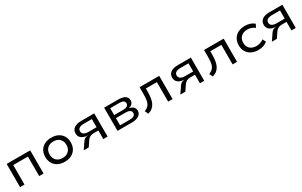

<svg xmlns="http://www.w3.org/2000/svg" viewBox="253 -2025 5604 3557"><g transform="rotate(-30 3055.0 -247.0)"><path d="M106 0V-496H609V0H515V-417H201V0Z M1062 9Q978 9 916.5 -23.5Q855 -56 822 -114Q789 -172 789 -249Q789 -326 822 -383.5Q855 -441 916.5 -473Q978 -505 1062 -505Q1147 -505 1208 -473Q1269 -441 1302 -383.5Q1335 -326 1335 -249Q1335 -172 1302 -114Q1269 -56 1208 -23.5Q1147 9 1062 9ZM1062 -72Q1146 -72 1194 -121Q1242 -170 1242 -249Q1242 -328 1194.5 -376.5Q1147 -425 1062 -425Q977 -425 929.5 -376.5Q882 -328 882 -249Q882 -170 929.5 -121Q977 -72 1062 -72Z M1468 0 1561 -137Q1581 -167 1607 -183.5Q1633 -200 1668 -200H1674L1670 -202Q1621 -203 1580.5 -219Q1540 -235 1516.5 -267Q1493 -299 1493 -347Q1493 -417 1546.5 -456.5Q1600 -496 1704 -496H1979V0H1887V-183H1788Q1741 -183 1709 -166.5Q1677 -150 1654 -117L1575 0ZM1720 -252H1888V-426H1720Q1653 -426 1619 -404.5Q1585 -383 1585 -340Q1585 -296 1619.5 -274Q1654 -252 1720 -252Z M2191 0V-496H2489Q2554 -496 2597.5 -481.5Q2641 -467 2663 -438Q2685 -409 2685 -366Q2685 -328 2659.5 -299.5Q2634 -271 2589 -258L2590 -255Q2629 -248 2654 -231.5Q2679 -215 2691.5 -191Q2704 -167 2704 -137Q2704 -74 2649.5 -37Q2595 0 2499 0ZM2283 -65H2487Q2546 -65 2578 -83.5Q2610 -102 2610 -142Q2610 -181 2578 -200Q2546 -219 2487 -219H2283ZM2283 -284H2476Q2531 -284 2561 -303.5Q2591 -323 2591 -359Q2591 -396 2561 -413.5Q2531 -431 2476 -431H2283Z M2844 11 2810 -62Q2853 -79 2880.5 -102.5Q2908 -126 2923 -160Q2938 -194 2943.5 -243Q2949 -292 2949 -358V-496H3369V0H3274V-417H3038V-355Q3038 -277 3028.5 -216.5Q3019 -156 2997.5 -111.5Q2976 -67 2939 -36.5Q2902 -6 2844 11Z M3535 0 3628 -137Q3648 -167 3674 -183.5Q3700 -200 3735 -200H3741L3737 -202Q3688 -203 3647.5 -219Q3607 -235 3583.5 -267Q3560 -299 3560 -347Q3560 -417 3613.5 -456.5Q3667 -496 3771 -496H4046V0H3954V-183H3855Q3808 -183 3776 -166.5Q3744 -150 3721 -117L3642 0ZM3787 -252H3955V-426H3787Q3720 -426 3686 -404.5Q3652 -383 3652 -340Q3652 -296 3686.5 -274Q3721 -252 3787 -252Z M4223 11 4189 -62Q4232 -79 4259.5 -102.5Q4287 -126 4302 -160Q4317 -194 4322.5 -243Q4328 -292 4328 -358V-496H4748V0H4653V-417H4417V-355Q4417 -277 4407.5 -216.5Q4398 -156 4376.5 -111.5Q4355 -67 4318 -36.5Q4281 -6 4223 11Z M5203 9Q5120 9 5057.5 -22.5Q4995 -54 4961 -111.5Q4927 -169 4927 -246Q4927 -325 4961.5 -383.5Q4996 -442 5058 -473.5Q5120 -505 5204 -505Q5264 -505 5315.5 -487.5Q5367 -470 5401 -439L5367 -369Q5334 -395 5294 -409.5Q5254 -424 5211 -424Q5125 -424 5074 -376.5Q5023 -329 5023 -246Q5023 -164 5074 -118.5Q5125 -73 5210 -73Q5254 -73 5293.5 -87Q5333 -101 5364 -125L5399 -56Q5365 -26 5315 -8.5Q5265 9 5203 9Z M5493 0 5586 -137Q5606 -167 5632 -183.5Q5658 -200 5693 -200H5699L5695 -202Q5646 -203 5605.5 -219Q5565 -235 5541.5 -267Q5518 -299 5518 -347Q5518 -417 5571.5 -456.5Q5625 -496 5729 -496H6004V0H5912V-183H5813Q5766 -183 5734 -166.5Q5702 -150 5679 -117L5600 0ZM5745 -252H5913V-426H5745Q5678 -426 5644 -404.5Q5610 -383 5610 -340Q5610 -296 5644.5 -274Q5679 -252 5745 -252Z"/></g></svg>

Font: Nunito Sans 7pt SemiExpanded
Style: Regular
Weight: 400
Width: 6
Designer: Vernon Adams
Foundry: Vernon Adams
Version: Version 3.101;gftools[0.9.27]